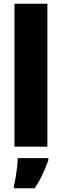

<svg xmlns="http://www.w3.org/2000/svg" viewBox="-20 -780 329 1021"><path d="M232 0H57V-760H232ZM237 72Q223 112 206 148Q189 184 165 221H54V207Q59 188 63.5 161.5Q68 135 71 108Q74 81 74 61H237Z"/></svg>

Font: Noto Sans Oriya Cond Blk
Style: Regular
Weight: 900
Width: 3
Designer: Amélie Bonet and Sol Matas
Foundry: Google LLC
Version: Version 2.006; ttfautohint (v1.8.4.7-5d5b)